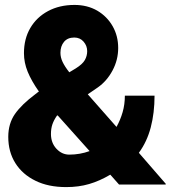

<svg xmlns="http://www.w3.org/2000/svg" viewBox="-20 -741 686 771"><path d="M246.1 10.3Q173.8 10.3 122.6 -15.1Q70.3 -40.5 41.7 -85.9Q13.2 -131.3 13.2 -191.4Q13.2 -244.6 40 -283.2Q66.9 -321.8 122.6 -363.3Q124.5 -364.3 126 -365.7Q127.4 -367.2 129.4 -368.7Q131.3 -369.6 132.8 -371.1Q134.3 -372.6 136.2 -373.5Q106 -416.5 91.1 -453.1Q76.2 -489.7 76.2 -527.3Q76.2 -585 101.6 -628.4Q127 -671.9 172.9 -696.5Q218.8 -721.2 279.3 -721.2Q330.6 -721.2 370.6 -698.2Q410.2 -674.8 432.4 -635.7Q454.6 -596.7 454.6 -548.3Q454.6 -500.5 431.9 -458Q409.2 -415.5 373 -390.1L332.5 -362.3L447.8 -231.4Q463.4 -259.3 472.4 -290.5Q481.4 -321.8 481.4 -356.9H600.6Q600.6 -287.6 585.4 -229.7Q570.3 -171.9 537.6 -127.4L646 -2.4L645 0H458L422.9 -39.6Q379.9 -14.2 337.9 -2Q295.9 10.3 246.1 10.3ZM258.3 -450.7 284.2 -466.3Q311.5 -483.4 320.8 -500Q330.1 -516.6 330.1 -535.6Q330.1 -557.1 315.7 -573.7Q301.3 -590.3 278.3 -590.3Q251.5 -590.3 237.1 -573Q222.7 -555.7 222.7 -528.8Q222.7 -510.7 231.4 -492.2Q240.2 -473.6 258.3 -450.7ZM258.3 -120.1Q300.8 -120.1 339.8 -134.3L211.4 -277.8L208.5 -276.4Q196.3 -258.8 190.4 -241.7Q184.6 -224.6 184.6 -203.1Q184.6 -167.5 206.5 -143.8Q228.5 -120.1 258.3 -120.1Z"/></svg>

Font: Hanuman Black
Style: Regular
Weight: 900
Designer: Danh Hong
Version: Version 8.002; ttfautohint (v1.8.3)